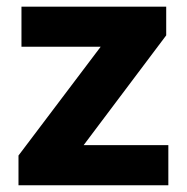

<svg xmlns="http://www.w3.org/2000/svg" viewBox="-20 -548 552 568"><path d="M478 -118.7V0H34.7V-87.9L277.8 -409.7H43.5V-528.3H471.7V-443.4L227.5 -118.7Z"/></svg>

Font: Vazirmatn UI FD ExtraBold
Style: Regular
Weight: 800
Designer: Saber Rastikerdar
Foundry: Saber Rastikerdar
Version: Version 33.003